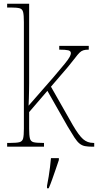

<svg xmlns="http://www.w3.org/2000/svg" viewBox="-20 -780 521 1021"><path d="M18 0V-20H34Q68 -20 83.5 -24Q99 -28 103 -44Q107 -60 107 -95V-663Q107 -699 103 -715.5Q99 -732 84.5 -736Q70 -740 40 -740H18V-760H135V-374Q135 -356 135 -337Q135 -318 134.5 -298Q134 -278 133.5 -257.5Q133 -237 132 -218L264 -369Q304 -416 324 -440.5Q344 -465 350.5 -477.5Q357 -490 357 -497Q357 -509 343 -512.5Q329 -516 295 -516V-536H452V-516Q434 -516 423 -512.5Q412 -509 402.5 -499.5Q393 -490 379.5 -472Q366 -454 342 -425L251 -319L367 -115Q399 -60 422 -40Q445 -20 476 -20H481V0H470Q448 0 432 -3Q416 -6 403 -16.5Q390 -27 376 -48.5Q362 -70 340 -107L232 -297L135 -184V-95Q135 -60 139 -44Q143 -28 158 -24Q173 -20 207 -20H214V0ZM230 208Q235 183 239 158Q243 133 246 108.5Q249 84 251 61H293V71Q286 92 276.5 119.5Q267 147 257.5 174Q248 201 239 221H230Z"/></svg>

Font: Noto Serif Khmer SemiCondensed Thin
Style: Regular
Weight: 250
Width: 4
Designer: Danh Hong and the Monotype Design Team
Foundry: Monotype Imaging Inc.
Version: Version 2.004